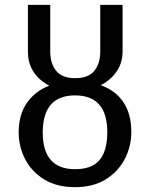

<svg xmlns="http://www.w3.org/2000/svg" viewBox="-20 -759 618 791"><path d="M289 12Q214 12 162.5 -19.5Q111 -51 84 -102.5Q57 -154 57 -214Q57 -287 91 -335.5Q125 -384 183 -406Q95 -453 95 -547V-739H187V-547Q187 -497 211.5 -467Q236 -437 290 -437Q344 -437 368.5 -467Q393 -497 393 -547V-739H485V-547Q485 -500 460.5 -464.5Q436 -429 395 -408Q455 -387 488 -338.5Q521 -290 521 -215Q521 -156 494 -104Q467 -52 415.5 -20Q364 12 289 12ZM289 -62Q359 -62 390.5 -100Q422 -138 422 -215Q422 -366 289 -366Q157 -366 156 -214Q156 -62 289 -62Z"/></svg>

Font: Trujillo
Style: Regular
Weight: 400
Designer: Fira Sans original fonts by bBox Type GmbH, Carrois Corporate GbR, & Edenspiekermann AG / Changes by Cristiano Sobral
Foundry: Fira Sans original fonts by bBox Type GmbH, Carrois Corporate GbR, & Edenspiekermann AG / Changes by Cristiano Sobral
Version: Version 4.301;October 17, 2021;FontCreator 14.0.0.2814 64-bi